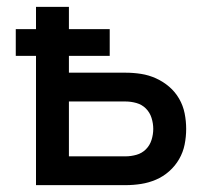

<svg xmlns="http://www.w3.org/2000/svg" viewBox="-20 -540 640 560"><path d="M85 0V-377H26V-455H85V-520H181V-455H300V-377H181V-328H346Q369 -328 391.5 -324.5Q414 -321 435 -311.5Q456 -302 473.5 -287Q491 -272 502.5 -252Q514 -232 518.5 -209.5Q523 -187 523 -164Q523 -141 518.5 -118.5Q514 -96 502.5 -76Q491 -56 473.5 -40.5Q456 -25 435 -16Q414 -7 391.5 -3.5Q369 0 346 0ZM346 -84Q362 -84 378 -88.5Q394 -93 405.5 -104.5Q417 -116 422 -132Q427 -148 427 -164Q427 -180 422 -196Q417 -212 405.5 -223.5Q394 -235 378 -239.5Q362 -244 346 -244H181V-84Z"/></svg>

Font: Zed Mono Medium Extended
Style: Regular
Weight: 500
Width: 7
Monospace: yes
Designer: Belleve Invis
Foundry: Belleve Invis
Version: Version 1.0.0; ttfautohint (v1.8.4)